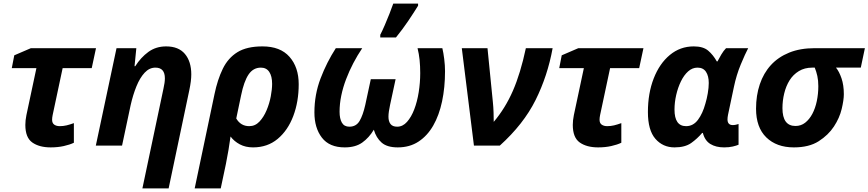

<svg xmlns="http://www.w3.org/2000/svg" viewBox="-20 -816 4867 1076"><path d="M60 -506 153 -546H518L494 -434H331L275 -171Q272 -156 272 -145Q272 -126 284 -117.5Q296 -109 315 -109Q335 -109 353.5 -113.5Q372 -118 394 -126V-16Q371 -5 337.5 2.5Q304 10 264 10Q200 10 161 -17.5Q122 -45 122 -116Q122 -141 128 -171L184 -434H46Z M778 240 896 -319Q904 -354 904 -377Q904 -437 851 -437Q817 -437 790.5 -408.5Q764 -380 744.5 -332Q725 -284 712 -226L664 0H517L633 -546H744L734 -445H738Q769 -494 811.5 -525Q854 -556 911 -556Q981 -556 1016.5 -513.5Q1052 -471 1052 -399Q1052 -363 1041 -311L925 240Z M1071 240 1182 -288Q1199 -370 1228.5 -430.5Q1258 -491 1310.5 -523.5Q1363 -556 1451 -556Q1551 -556 1602.5 -497.5Q1654 -439 1654 -344Q1654 -246 1623.5 -165.5Q1593 -85 1536 -37.5Q1479 10 1398 10Q1356 10 1324 -7Q1292 -24 1272 -51Q1267 -13 1260.5 24.5Q1254 62 1246 103L1217 240ZM1377 -109Q1410 -109 1434 -134.5Q1458 -160 1474 -198Q1490 -236 1497.5 -276Q1505 -316 1505 -346Q1505 -389 1489 -413Q1473 -437 1442 -437Q1399 -437 1373 -398.5Q1347 -360 1331 -281L1304 -152Q1329 -109 1377 -109Z M1742 -186Q1742 -286 1776.5 -376.5Q1811 -467 1862 -546H2010Q1983 -506 1960 -462Q1937 -418 1919.5 -372Q1902 -326 1892.5 -280Q1883 -234 1883 -190Q1883 -151 1896 -128.5Q1909 -106 1938 -106Q1976 -106 1995 -138Q2014 -170 2027 -228L2058 -372H2197L2166 -228Q2162 -209 2159.5 -192.5Q2157 -176 2157 -162Q2157 -136 2168.5 -121Q2180 -106 2206 -106Q2237 -106 2261 -133Q2285 -160 2301.5 -203Q2318 -246 2326.5 -299.5Q2335 -353 2335 -406Q2335 -446 2331.5 -480Q2328 -514 2320 -546H2459Q2465 -521 2469.5 -485.5Q2474 -450 2474 -417Q2474 -326 2457.5 -248Q2441 -170 2408 -112.5Q2375 -55 2325.5 -22.5Q2276 10 2209 10Q2149 10 2118.5 -17Q2088 -44 2075 -89Q2048 -44 2010 -17Q1972 10 1912 10Q1826 10 1784 -44.5Q1742 -99 1742 -186ZM2111 -606V-621Q2123 -644 2136.5 -675.5Q2150 -707 2162.5 -738.5Q2175 -770 2184 -796H2323V-784Q2299 -745 2268 -699Q2237 -653 2199 -606Z M2712 -546 2742 -245Q2745 -217 2746 -186Q2747 -155 2747 -133Q2812 -210 2854.5 -307.5Q2897 -405 2927 -546H3077Q3049 -391 2981.5 -255.5Q2914 -120 2781 0H2636L2568 -546Z M3128 -506 3221 -546H3586L3562 -434H3399L3343 -171Q3340 -156 3340 -145Q3340 -126 3352 -117.5Q3364 -109 3383 -109Q3403 -109 3421.5 -113.5Q3440 -118 3462 -126V-16Q3439 -5 3405.5 2.5Q3372 10 3332 10Q3268 10 3229 -17.5Q3190 -45 3190 -116Q3190 -141 3196 -171L3252 -434H3114Z M3760 10Q3695 10 3653 -38Q3611 -86 3611 -188Q3611 -293 3643.5 -376.5Q3676 -460 3734 -508Q3792 -556 3868 -556Q3921 -556 3949 -532Q3977 -508 3997 -472H4001Q4009 -488 4022 -510Q4035 -532 4049 -546H4173Q4156 -514 4131.5 -455Q4107 -396 4093 -329L4060 -173Q4057 -158 4057 -147Q4057 -115 4087 -115Q4095 -115 4104 -117Q4113 -119 4119 -121V-5Q4108 0 4087 5Q4066 10 4038 10Q3992 10 3961 -9Q3930 -28 3919 -71H3915Q3888 -39 3853.5 -14.5Q3819 10 3760 10ZM3825 -109Q3865 -109 3891.5 -144.5Q3918 -180 3933 -235Q3941 -261 3946.5 -293Q3952 -325 3952 -351Q3952 -390 3936.5 -413.5Q3921 -437 3889 -437Q3860 -437 3836.5 -416Q3813 -395 3796 -360Q3779 -325 3769.5 -283.5Q3760 -242 3760 -202Q3760 -109 3825 -109Z M4217 -207Q4217 -281 4238 -343.5Q4259 -406 4300 -451Q4341 -496 4402.5 -521Q4464 -546 4545 -546H4827L4804 -437H4665Q4683 -415 4696 -377Q4709 -339 4709 -288Q4709 -256 4697 -205.5Q4685 -155 4653.5 -107Q4622 -59 4568 -24.5Q4514 10 4429 10Q4332 10 4274.5 -46Q4217 -102 4217 -207ZM4438 -110Q4469 -110 4492.5 -128.5Q4516 -147 4532.5 -178Q4549 -209 4557.5 -249.5Q4566 -290 4566 -333Q4566 -365 4560.5 -390Q4555 -415 4546 -437H4532Q4489 -437 4457 -417.5Q4425 -398 4405 -366Q4385 -334 4375 -293Q4365 -252 4365 -210Q4365 -110 4438 -110Z"/></svg>

Font: BC Sans
Style: Bold Italic
Weight: 700
Italic angle: -12°
Designer: Monotype Design Team
Province of B.C.
Foundry: Monotype Imaging Inc.
Version: Version 2.000;GOOG;noto-source:20170915:90ef993387c0